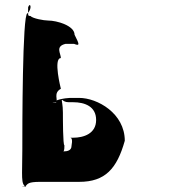

<svg xmlns="http://www.w3.org/2000/svg" viewBox="-20 -719 672 757"><path d="M68 -127C68 -24 61 8 83 18C83 18 49 16 80 16C89 6 90 -2 138 -2H292C395 -2 441 -54 472 -164C472 -272 364 -333 292 -333H256C239 -333 181 -323 203 -314C203 -314 170 -316 201 -316C210 -325 189 -352 220 -369C220 -369 189 -490 220 -490C220 -508 197 -536 238 -546H272C297 -536 292 -546 274 -582C274 -618 204 -638 170 -638C153 -638 109 -646 100 -656C88 -656 91 -659 91 -691C100 -713 108 -684 88 -666C68 -666 68 -212 68 -127ZM228 -275C228 -306 223 -319 224 -323C224 -323 220 -325 226 -325C230 -321 237 -316 251 -316H268C315 -316 359 -299 359 -246C359 -192 310 -176 268 -176H256C264 -176 266 -166 262 -144C262 -126 246 -122 230 -122C234 -126 234 -138 234 -146C228 -146 228 -253 228 -275Z"/></svg>

Font: Hussar Przerywany
Style: Regular
Weight: 400
Foundry: Cannot Into Space Fonts
Version: Version 0.982